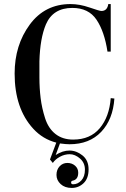

<svg xmlns="http://www.w3.org/2000/svg" viewBox="-20 -690 619 945"><path d="M174 -388Q174 -362 174 -309Q174 -256 180 -207Q186 -158 202 -108Q218 -58 253 -30.5Q288 -3 340 -3Q424 -3 471 -59Q518 -115 525 -207L543 -205Q536 -102 478 -41Q420 20 322 20Q305 20 275 16L254 73Q288 51 322 51Q356 51 386 75Q416 99 416 143.5Q416 188 391.5 211.5Q367 235 333 235Q299 235 278.5 216Q258 197 258 171Q258 145 273.5 128.5Q289 112 311.5 112Q334 112 349.5 125.5Q365 139 365 160Q365 193 339 199Q330 200 330 208.5Q330 217 340 217Q363 217 380.5 198Q398 179 398 145Q398 111 373.5 90Q349 69 323.5 69Q298 69 275 81.5Q252 94 240 112L226 95L257 12Q191 -5 144 -56Q52 -156 52 -328Q52 -468 126.5 -569Q201 -670 327 -670Q372 -670 421 -653Q470 -636 479 -636Q508 -636 513 -670H525V-436H509Q494 -535 455 -593Q416 -651 336 -651Q241 -651 206 -570Q177 -501 174 -388Z"/></svg>

Font: Elsie
Style: Regular
Weight: 400
Designer: Alejandro Inler
Foundry: Alejandro Inler
Version: 1.002